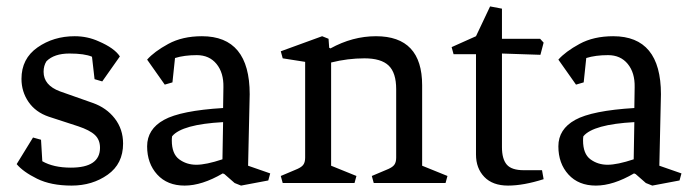

<svg xmlns="http://www.w3.org/2000/svg" viewBox="-20 -571 2155 599"><path d="M267 -394Q244 -404 196.5 -404Q149 -404 125 -380Q116 -366 116 -347Q116 -305 167 -286L269 -250Q312 -235 338 -201.5Q364 -168 364 -123Q364 -60 316 -26Q268 8 203.5 8Q139 8 95.5 -13.5Q52 -35 32 -59L83 -142L108 -135L112 -68Q147 -48 201 -48Q292 -48 292 -110Q292 -135 276 -150Q260 -165 224 -177L132 -207Q91 -221 69 -253Q47 -285 47 -325Q47 -388 97 -423Q147 -458 213 -458Q253 -458 288 -442Q337 -421 354 -395L299 -317L275 -324Z M674 -74 676 -190Q548 -183 517 -146Q516 -141 516 -133Q516 -91 539 -74Q562 -57 592.5 -57Q623 -57 674 -74ZM675 -30Q610 8 556 8Q502 8 470.5 -26.5Q439 -61 439 -114.5Q439 -168 491.5 -197Q544 -226 676 -234L677 -299Q678 -344 655.5 -371.5Q633 -399 594 -399Q555 -399 526 -390L518 -314L494 -307L439 -385Q461 -410 505 -434Q549 -458 610 -458Q759 -458 759 -277L754 -54L823 -30L817 -8L732 8L712 0L680 -28Z M1216 -293Q1216 -344 1192.5 -366.5Q1169 -389 1117 -389Q1065 -389 1013 -376V-54L1092 -22L1086 0H862L856 -22L901 -41Q919 -48 925.5 -56Q932 -64 932 -79V-378L862 -389L856 -411L985 -458L1005 -450L1007 -422L1011 -420Q1080 -458 1153 -458Q1297 -458 1297 -305V-54L1376 -22L1370 0H1146L1140 -22L1185 -41Q1203 -48 1209.5 -56Q1216 -64 1216 -79Z M1465 -89V-402H1395L1389 -424L1465 -458L1509 -551L1546 -544V-450H1665L1676 -438L1666 -400L1546 -404V-112Q1546 -75 1561 -57.5Q1576 -40 1614 -40H1671L1676 -12Q1613 8 1565 8Q1517 8 1491 -19Q1465 -46 1465 -89Z M1957 -74 1959 -190Q1831 -183 1800 -146Q1799 -141 1799 -133Q1799 -91 1822 -74Q1845 -57 1875.5 -57Q1906 -57 1957 -74ZM1958 -30Q1893 8 1839 8Q1785 8 1753.5 -26.5Q1722 -61 1722 -114.5Q1722 -168 1774.5 -197Q1827 -226 1959 -234L1960 -299Q1961 -344 1938.5 -371.5Q1916 -399 1877 -399Q1838 -399 1809 -390L1801 -314L1777 -307L1722 -385Q1744 -410 1788 -434Q1832 -458 1893 -458Q2042 -458 2042 -277L2037 -54L2106 -30L2100 -8L2015 8L1995 0L1963 -28Z"/></svg>

Font: Fenix
Style: Regular
Weight: 400
Designer: Fernando Diaz
Foundry: Fernando Diaz
Version: 004.301